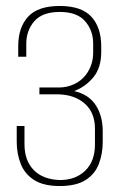

<svg xmlns="http://www.w3.org/2000/svg" viewBox="-20 -615 408 643"><path d="M180 8Q126 8 94.5 -12Q63 -32 49.5 -66Q36 -100 36 -140V-193H62V-132Q62 -77 93 -45.5Q124 -14 180 -12Q233 -12 265.5 -43.5Q298 -75 298 -131V-184Q298 -237 265 -267Q232 -297 178 -299H112V-322H178Q204 -322 228 -333Q252 -344 268 -365Q280 -381 286 -399.5Q292 -418 292 -439V-469Q292 -513 265 -544Q238 -575 180 -575Q122 -575 95 -544Q68 -513 68 -468V-425H41V-460Q41 -523 74 -559Q107 -595 180 -595Q253 -595 286 -559Q319 -523 319 -460V-441Q319 -388 292.5 -356Q266 -324 228 -310Q277 -299 300.5 -263Q324 -227 324 -176V-140Q324 -100 311 -66Q298 -32 266.5 -12Q235 8 180 8Z"/></svg>

Font: Alumni Sans SC Thin
Style: Regular
Weight: 100
Designer: Robert E. Leuschke
Foundry: Robert E. Leuschke
Version: Version 1.018